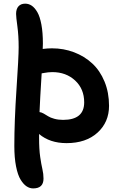

<svg xmlns="http://www.w3.org/2000/svg" viewBox="-20 -737 661 1060"><path d="M163.1 303.2Q144 303.2 126.7 291.7Q109.4 280.3 93.8 254.9Q78.1 229.5 68.6 181.6Q59.1 133.8 59.1 68.8Q59.1 -67.4 71 -244.4Q83 -421.4 83 -476.1Q83 -540 75.9 -592Q68.8 -644 68.8 -660.2Q68.8 -687.5 82 -702.1Q95.2 -716.8 119.1 -716.8Q138.7 -716.8 155.3 -705.6Q171.9 -694.3 186 -670.2Q200.2 -646 208.5 -601.6Q216.8 -557.1 216.8 -496.1Q216.8 -476.6 215.8 -466.8Q242.2 -470.2 267.1 -470.2Q331.5 -470.2 388.7 -448.5Q445.8 -426.8 489 -387Q532.2 -347.2 557.1 -286.6Q582 -226.1 582 -152.8Q582 -62.5 518.3 -4.6Q454.6 53.2 347.2 53.2Q255.4 53.2 195.8 2.9V23.9Q195.8 87.4 201.9 129.2Q208 170.9 214.1 197Q220.2 223.1 220.2 249Q220.2 303.2 163.1 303.2ZM269 -338.9Q256.3 -338.9 245.6 -337.6Q234.9 -336.4 224.9 -334.5Q214.8 -332.5 210 -332Q200.7 -182.6 198.2 -118.2Q208.5 -117.2 221.4 -109.9Q234.4 -102.5 246.1 -95Q257.8 -87.4 279.8 -81.3Q301.8 -75.2 328.1 -75.2Q444.8 -75.2 444.8 -171.9Q444.8 -246.1 394.8 -292.5Q344.7 -338.9 269 -338.9Z"/></svg>

Font: Shantell Sans Bouncy
Style: Regular
Weight: 600
Designer: Stephen Nixon, Anya Danilova, Shantell Martin
Foundry: Arrow Type
Version: Version 1.006;[9816181b4]